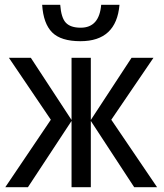

<svg xmlns="http://www.w3.org/2000/svg" viewBox="-20 -777 680 797"><path d="M400 -757Q392 -662 315 -662Q273 -662 253.5 -682.5Q234 -703 230 -757H155Q160 -679 196.5 -642.5Q233 -606 314 -606Q463 -606 476 -757ZM526 -537 357 -279V-537H277V-279L108 -537H17L191 -280L2 0H96L277 -275V0H357V-275L537 0H632L442 -280L617 -537Z"/></svg>

Font: Noto Sans Display SemiCondensed
Style: Regular
Weight: 400
Width: 4
Designer: Monotype Design team
Foundry: Monotype Imaging Inc.
Version: 1.000